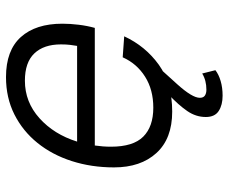

<svg xmlns="http://www.w3.org/2000/svg" viewBox="-81 -501 762 640"><g transform="rotate(-90 300.0 -181.0)"><path d="M248 12Q158 12 110 -40.5Q62 -93 62 -182Q62 -257 83 -322.5Q104 -388 143.5 -437Q183 -486 238.5 -514Q294 -542 363 -542Q452 -542 496.5 -492.5Q541 -443 541 -354Q541 -328 537.5 -299.5Q534 -271 527 -246H135Q131 -219 131 -192Q131 -118 164.5 -84.5Q198 -51 261 -51Q321 -51 364.5 -78.5Q408 -106 429 -153L499 -148Q466 -77 404 -32.5Q342 12 248 12ZM351 -479Q280 -479 226 -430.5Q172 -382 148 -305H467Q469 -316 470.5 -329Q472 -342 472 -359Q472 -416 442 -447.5Q412 -479 351 -479ZM301 180Q270 180 250 167Q230 154 230 124Q230 91 250 62Q270 33 305 0L346 -39L387 -24L339 29Q294 79 294 104Q294 116 301.5 121Q309 126 321 126Q352 126 375 112L386 156Q372 167 350 173.5Q328 180 301 180Z"/></g></svg>

Font: Geist Mono Light
Style: Italic
Weight: 300
Italic angle: -12°
Monospace: yes
Designer: Basement.studio, Andrés Briganti, Mateo Zaragoza
Foundry: Basement.studio, Vercel, Andrés Briganti, Guido Ferreyra, Mateo Zaragoza
Version: Version 1.500; ttfautohint (v1.8.4.7-5d5b)